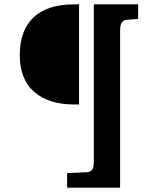

<svg xmlns="http://www.w3.org/2000/svg" viewBox="-20 -720 703 884"><path d="M289 144V77L378 73Q397 72 404.5 61Q412 50 412 23V-700H616V-633L568 -629Q548 -628 540.5 -616Q533 -604 533 -579V144ZM320 -239Q205 -239 138 -296.5Q71 -354 71 -467Q71 -579 134 -639.5Q197 -700 324 -700H344V-239Z"/></svg>

Font: Literata 7pt SemiBold
Style: Regular
Weight: 600
Designer: Latin by Veronika Burian and Jose Scaglione. Greek by Irene Vlachou. Cyrillic by Vera Evstafieva.
Foundry: TypeTogether
Version: Version 3.002